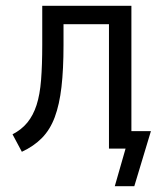

<svg xmlns="http://www.w3.org/2000/svg" viewBox="-20 -510 573 659"><path d="M374 129 411 0H358V-60H498L441 129ZM55 11 23 -49Q54 -65 74 -89.5Q94 -114 105.5 -149.5Q117 -185 121 -236Q125 -287 125 -357V-490H431V0H354V-427H198V-355Q198 -272 191 -211.5Q184 -151 168 -108Q152 -65 124 -36.5Q96 -8 55 11Z"/></svg>

Font: Nunito Sans 10pt Condensed
Style: Regular
Weight: 400
Width: 3
Designer: Vernon Adams
Foundry: Vernon Adams
Version: Version 3.101;gftools[0.9.27]